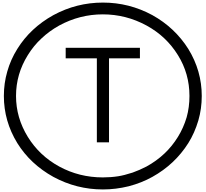

<svg xmlns="http://www.w3.org/2000/svg" viewBox="-20 -1097 1585 1480"><path d="M820.3 -647.5V0H726.6V-647.5H486.3V-728.5H1058.6V-647.5ZM103.5 -357.4Q103.5 -189.5 194.3 -42Q284.2 103.5 436.5 186.5Q590.8 270.5 772.5 270.5Q834 270.5 890.6 261.7Q935.5 254.9 1002 233.4Q1054.7 214.8 1109.4 186.5Q1263.7 101.6 1351.6 -42Q1394.5 -111.3 1418.9 -193.4Q1440.4 -270.5 1440.4 -357.4Q1440.4 -529.3 1351.6 -671.9Q1261.7 -817.4 1109.4 -900.4Q951.2 -986.3 772.5 -986.3Q594.7 -986.3 436.5 -900.4Q359.4 -857.4 299.8 -800.8Q239.3 -745.1 194.3 -671.9Q103.5 -526.4 103.5 -357.4ZM9.8 -357.4Q9.8 -455.1 36.1 -545.9Q61.5 -636.7 113.3 -719.7Q213.9 -881.8 391.6 -980.5Q570.3 -1077.1 773.4 -1077.1Q975.6 -1077.1 1154.3 -980.5Q1328.1 -883.8 1431.6 -719.7Q1535.2 -550.8 1535.2 -357.4Q1535.2 -258.8 1508.8 -168Q1480.5 -72.3 1431.6 5.9Q1328.1 169.9 1154.3 266.6Q1072.3 312.5 971.7 338.9Q872.1 363.3 773.4 363.3Q570.3 363.3 391.6 266.6Q213.9 168 113.3 5.9Q9.8 -163.1 9.8 -357.4Z"/></svg>

Font: Circled
Style: Regular
Weight: 400
Version: Version 002.000